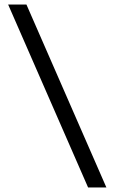

<svg xmlns="http://www.w3.org/2000/svg" viewBox="-20 -790 507 850"><path d="M451 40H370L16 -770H97Z"/></svg>

Font: M PLUS 2
Style: Regular
Weight: 400
Designer: Coji Morishita
Foundry: UNDERFOREST DESIGN
Version: Version 1.001